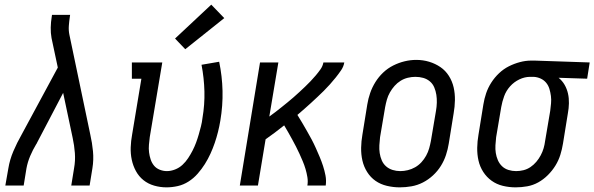

<svg xmlns="http://www.w3.org/2000/svg" viewBox="-20 -799 2560 827"><path d="M3 0 16 -74Q22 -111 37.5 -147.5Q53 -184 73 -219L229 -508L202 -635Q198 -657 198.5 -680.5Q199 -704 203 -728L204 -735H282L281 -728Q278 -708 276.5 -688Q275 -668 279 -649L369 -219Q377 -184 380.5 -147.5Q384 -111 378 -74L366 0H287L299 -74Q305 -107 302.5 -140Q300 -173 293 -205L252 -399L141 -187Q140 -185 139 -183Q138 -181 137 -179L136 -178Q121 -153 110 -127Q99 -101 94 -74L82 0Z M697 8Q670 8 644 0.5Q618 -7 598 -23Q578 -39 565.5 -62Q553 -85 547.5 -111Q542 -137 543 -164.5Q544 -192 549 -219L589 -460H548V-530H679L625 -208Q623 -192 621.5 -175.5Q620 -159 622 -143Q624 -127 629 -112Q634 -97 643.5 -85.5Q653 -74 668 -68Q683 -62 699 -62Q716 -62 734 -69Q752 -76 766 -89Q780 -102 790.5 -118Q801 -134 809.5 -150.5Q818 -167 824.5 -184.5Q831 -202 836 -219.5Q841 -237 845.5 -254.5Q850 -272 852 -290Q862 -348 860.5 -405.5Q859 -463 848 -520L924 -533Q937 -471 938.5 -407.5Q940 -344 929 -279Q925 -255 919 -231Q913 -207 905 -183.5Q897 -160 886.5 -137Q876 -114 862.5 -92.5Q849 -71 831.5 -51Q814 -31 792 -17Q770 -3 745.5 2.5Q721 8 697 8ZM778 -587 734 -633 890 -779 946 -721Z M1013 0 1100 -530H1179L1140 -297Q1154 -307 1167 -317Q1180 -327 1193 -337.5Q1206 -348 1219 -358.5Q1232 -369 1244.5 -380Q1257 -391 1269.5 -402.5Q1282 -414 1294 -425.5Q1306 -437 1317.5 -449Q1329 -461 1340 -474Q1351 -487 1360.5 -500.5Q1370 -514 1373 -530H1463Q1460 -512 1449 -496Q1438 -480 1426 -465Q1414 -450 1401 -435.5Q1388 -421 1374.5 -407.5Q1361 -394 1347 -381Q1333 -368 1319 -355Q1305 -342 1290.5 -329.5Q1276 -317 1261 -304Q1272 -287 1282 -269.5Q1292 -252 1302.5 -234Q1313 -216 1322.5 -198Q1332 -180 1340.5 -161Q1349 -142 1357 -123Q1365 -104 1371.5 -84Q1378 -64 1382 -43Q1386 -22 1383 0H1304Q1307 -18 1304 -36Q1301 -54 1296 -71Q1291 -88 1284 -104.5Q1277 -121 1270 -136.5Q1263 -152 1255 -167.5Q1247 -183 1238.5 -198.5Q1230 -214 1221.5 -229Q1213 -244 1204 -259Q1184 -243 1164 -228Q1144 -213 1124 -199L1091 0Z M1702 8Q1674 8 1646.5 1.5Q1619 -5 1597.5 -20Q1576 -35 1561.5 -58Q1547 -81 1541 -107.5Q1535 -134 1535.5 -162.5Q1536 -191 1541 -219L1562 -349Q1566 -374 1574.5 -398.5Q1583 -423 1597 -445.5Q1611 -468 1630.5 -486.5Q1650 -505 1674 -517Q1698 -529 1723 -535Q1748 -541 1773 -541Q1802 -541 1828.5 -533Q1855 -525 1877 -510Q1899 -495 1913.5 -472Q1928 -449 1934 -422.5Q1940 -396 1939.5 -367.5Q1939 -339 1934 -311L1913 -181Q1909 -156 1901 -131.5Q1893 -107 1879 -84.5Q1865 -62 1845 -43.5Q1825 -25 1801.5 -13Q1778 -1 1752.5 3.5Q1727 8 1702 8ZM1704 -62Q1720 -62 1736.5 -66Q1753 -70 1768 -78.5Q1783 -87 1795 -100Q1807 -113 1815.5 -128.5Q1824 -144 1828.5 -160Q1833 -176 1836 -192L1858 -322Q1861 -339 1861.5 -356.5Q1862 -374 1859.5 -390.5Q1857 -407 1850.5 -422.5Q1844 -438 1831.5 -448.5Q1819 -459 1803 -463.5Q1787 -468 1769 -468Q1753 -468 1736.5 -464Q1720 -460 1705.5 -451Q1691 -442 1679.5 -429Q1668 -416 1659.5 -401Q1651 -386 1646.5 -370Q1642 -354 1639 -338L1617 -208Q1615 -191 1614 -173.5Q1613 -156 1615.5 -139.5Q1618 -123 1624.5 -108Q1631 -93 1643 -82.5Q1655 -72 1671 -67Q1687 -62 1704 -62Z M2201 8Q2173 8 2146 1.5Q2119 -5 2097.5 -20.5Q2076 -36 2061.5 -58.5Q2047 -81 2041 -107.5Q2035 -134 2035.5 -162.5Q2036 -191 2041 -219L2062 -349Q2066 -374 2074 -397.5Q2082 -421 2096 -443Q2110 -465 2129.5 -483.5Q2149 -502 2172 -513.5Q2195 -525 2219.5 -531.5Q2244 -538 2268 -538Q2272 -538 2275.5 -538Q2279 -538 2283 -538L2520 -530L2509 -460L2386 -464Q2402 -451 2412 -433.5Q2422 -416 2426.5 -396Q2431 -376 2430.5 -354Q2430 -332 2426 -311L2405 -181Q2401 -156 2393.5 -132Q2386 -108 2372.5 -86Q2359 -64 2340 -45Q2321 -26 2298.5 -13.5Q2276 -1 2251 3.5Q2226 8 2201 8ZM2203 -62Q2219 -62 2235 -66Q2251 -70 2265 -79.5Q2279 -89 2290 -102Q2301 -115 2309 -130Q2317 -145 2321.5 -160.5Q2326 -176 2328 -192L2350 -322Q2352 -338 2353.5 -354Q2355 -370 2353 -385.5Q2351 -401 2346.5 -416Q2342 -431 2332.5 -442.5Q2323 -454 2309 -460.5Q2295 -467 2279 -468H2271Q2269 -468 2267 -468Q2265 -468 2263 -468Q2240 -468 2217 -457Q2194 -446 2177 -427Q2160 -408 2151.5 -384.5Q2143 -361 2139 -338L2117 -208Q2115 -191 2114 -173.5Q2113 -156 2115.5 -140Q2118 -124 2124.5 -109Q2131 -94 2142.5 -83Q2154 -72 2170 -67Q2186 -62 2203 -62Z"/></svg>

Font: Iosevka Curly Slab Oblique
Style: Regular
Weight: 400
Italic angle: -9°
Monospace: yes
Designer: Belleve Invis
Foundry: Belleve Invis
Version: Version 11.1.0; ttfautohint (v1.8.3)